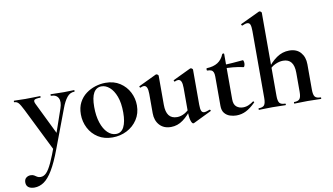

<svg xmlns="http://www.w3.org/2000/svg" viewBox="-132 -941 2491 1437"><g transform="rotate(-10 1113.5 -222.0)"><path d="M441 -386Q443 -386 443 -380Q443 -374 441 -374Q407 -374 384 -345Q361 -316 343 -267L232 28Q196 124 162.5 179.5Q129 235 95 258Q61 281 23 281Q-6 281 -22.5 268.5Q-39 256 -39 232Q-39 208 -24.5 196.5Q-10 185 9 185Q26 185 36 191.5Q46 198 56 204.5Q66 211 82 211Q106 211 126 190.5Q146 170 169 120.5Q192 71 223 -15L220 40L50 -303Q28 -347 15.5 -360.5Q3 -374 -15 -374Q-18 -374 -18 -380Q-18 -386 -15 -386Q5 -386 27.5 -385Q50 -384 70 -384Q106 -384 133 -385Q160 -386 182 -386Q185 -386 185 -380Q185 -374 182 -374Q147 -374 137 -366Q127 -358 138 -335L265 -75L229 -16L316 -268Q333 -317 318.5 -345.5Q304 -374 263 -374Q261 -374 261 -380Q261 -386 263 -386Q287 -386 308.5 -385Q330 -384 364 -384Q388 -384 403.5 -385Q419 -386 441 -386Z M664 13Q601 13 555 -16Q509 -45 484 -93.5Q459 -142 459 -198Q459 -250 479 -288Q499 -326 532 -350.5Q565 -375 604 -387Q643 -399 681 -399Q745 -399 790.5 -369Q836 -339 860 -292Q884 -245 884 -192Q884 -131 853.5 -84.5Q823 -38 773 -12.5Q723 13 664 13ZM694 -8Q734 -8 754 -47Q774 -86 774 -157Q774 -230 755.5 -279Q737 -328 708 -353Q679 -378 647 -378Q608 -378 587.5 -343Q567 -308 567 -235Q567 -167 584 -115.5Q601 -64 630 -36Q659 -8 694 -8Z M1108 12Q1053 12 1021.5 -23Q990 -58 990 -113V-260Q990 -293 982.5 -309Q975 -325 959 -325Q948 -325 934 -318Q930 -317 927.5 -323Q925 -329 928 -330L1062 -394Q1065 -395 1067 -395Q1072 -395 1077.5 -390.5Q1083 -386 1083 -382V-161Q1083 -107 1103.5 -80Q1124 -53 1166 -53Q1195 -53 1224 -69.5Q1253 -86 1270 -111L1276 -99Q1242 -50 1200 -19Q1158 12 1108 12ZM1344 -382V-116Q1344 -82 1350.5 -68Q1357 -54 1372 -54Q1379 -54 1389.5 -57Q1400 -60 1413 -65Q1417 -67 1420 -61.5Q1423 -56 1420 -54L1282 13Q1280 14 1277 14Q1267 14 1259 -11Q1251 -36 1251 -82V-260Q1251 -293 1243.5 -309Q1236 -325 1220 -325Q1209 -325 1194 -318Q1191 -317 1188.5 -323Q1186 -329 1189 -330L1323 -394Q1325 -395 1328 -395Q1333 -395 1338.5 -390.5Q1344 -386 1344 -382Z M1605 12Q1581 12 1556.5 4Q1532 -4 1515.5 -24Q1499 -44 1499 -80V-302Q1499 -323 1494 -335Q1489 -347 1478 -352Q1467 -357 1448 -357Q1444 -357 1444 -366Q1444 -375 1448 -375Q1499 -377 1531 -397.5Q1563 -418 1579 -458Q1581 -462 1587.5 -462Q1594 -462 1594 -458V-113Q1594 -73 1614.5 -56Q1635 -39 1665 -39Q1688 -39 1708.5 -48.5Q1729 -58 1743 -69Q1746 -72 1750.5 -67.5Q1755 -63 1751 -60Q1714 -23 1679.5 -5.5Q1645 12 1605 12ZM1720 -335Q1679 -344 1640.5 -347.5Q1602 -351 1559 -351V-377Q1600 -377 1639.5 -380Q1679 -383 1724 -387Q1726 -387 1728.5 -379.5Q1731 -372 1731 -363Q1731 -353 1727.5 -343.5Q1724 -334 1720 -335Z M1778 0Q1776 0 1776 -6Q1776 -12 1778 -12Q1809 -12 1820.5 -26.5Q1832 -41 1832 -81V-589Q1832 -623 1826 -638.5Q1820 -654 1803 -654Q1789 -654 1765 -643Q1762 -642 1759 -648Q1756 -654 1758 -655L1904 -724Q1906 -725 1907 -725Q1908 -725 1909 -725Q1914 -725 1919.5 -720.5Q1925 -716 1925 -712V-81Q1925 -41 1936.5 -26.5Q1948 -12 1979 -12Q1983 -12 1983 -6Q1983 0 1979 0Q1959 0 1933.5 -1Q1908 -2 1879 -2Q1850 -2 1824 -1Q1798 0 1778 0ZM2047 0Q2045 0 2045 -6Q2045 -12 2047 -12Q2078 -12 2089.5 -26.5Q2101 -41 2101 -81V-225Q2101 -331 2019 -331Q1989 -331 1957.5 -316Q1926 -301 1908 -275L1902 -287Q1937 -337 1981 -367.5Q2025 -398 2077 -398Q2133 -398 2163.5 -363Q2194 -328 2194 -273V-81Q2194 -41 2205.5 -26.5Q2217 -12 2248 -12Q2252 -12 2252 -6Q2252 0 2248 0Q2228 0 2202.5 -1Q2177 -2 2148 -2Q2119 -2 2093 -1Q2067 0 2047 0Z"/></g></svg>

Font: Cormorant Garamond Light
Style: Regular
Weight: 300
Designer: Christian Thalmann (Catharsis Fonts)
Foundry: Catharsis Fonts
Version: Version 4.001